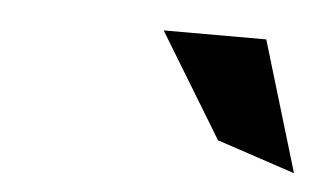

<svg xmlns="http://www.w3.org/2000/svg" viewBox="-28 -787 371 220"><g transform="rotate(5 158.0 -677.0)"><path d="M153 -752 226 -632 316 -602 271 -752Z"/></g></svg>

Font: Charger Pro
Style: NarObl
Weight: 400
Designer: Jasper
Foundry: Cannot Into Space Fonts
Version: Version 1.09